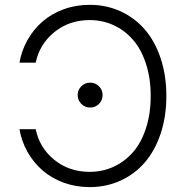

<svg xmlns="http://www.w3.org/2000/svg" viewBox="-20 -757 766 787"><path d="M59.7 -500Q68.5 -550.1 93 -593.4Q117.5 -636.7 154.3 -668.7Q191.1 -700.6 240.9 -718.9Q290.8 -737.2 347.7 -737.2Q415.8 -737.2 474.1 -710.6Q532.3 -683.9 573.7 -636Q615.1 -588.1 638.5 -517.9Q661.9 -447.8 661.9 -363.6Q661.9 -279.5 638.5 -209.3Q615.1 -139.2 573.7 -91.3Q532.3 -43.3 474.1 -16.7Q415.8 9.9 347.7 9.9Q290.8 9.9 240.9 -8.3Q191.1 -26.6 154.3 -58.6Q117.5 -90.6 93 -133.9Q68.5 -177.2 59.7 -227.3H126.4Q142 -150.9 202.8 -101.7Q263.5 -52.6 347.7 -52.6Q399.9 -52.6 445 -73.2Q490.1 -93.8 524.1 -132.1Q558.2 -170.5 577.9 -230.1Q597.7 -289.8 597.7 -363.6Q597.7 -437.1 577.9 -496.8Q558.2 -556.5 524.1 -595Q490.1 -633.5 445 -654.1Q399.9 -674.7 347.7 -674.7Q263.5 -674.7 202.8 -625.4Q142 -576 126.4 -500ZM349.4 -316.1Q328.5 -316.1 313.4 -331.1Q298.3 -346.2 298.3 -367.2Q298.3 -388.5 313.4 -403.4Q328.5 -418.3 349.4 -418.3Q370.7 -418.3 385.7 -403.4Q400.6 -388.5 400.6 -367.2Q400.6 -346.2 385.7 -331.1Q370.7 -316.1 349.4 -316.1Z"/></svg>

Font: Inter Light BETA
Style: Regular
Weight: 300
Designer: Rasmus Andersson
Foundry: rsms
Version: Version 3.011;git-f93a4a705